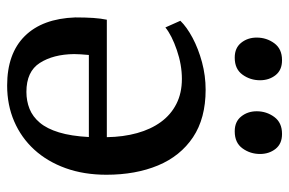

<svg xmlns="http://www.w3.org/2000/svg" viewBox="-162 -670 845 562"><g transform="rotate(90 261.0 -389.5)"><path d="M230.8 12.6Q137.3 12.6 86.1 -39Q34.9 -90.7 31.5 -186.9Q31.5 -216.9 33 -239.5Q34.6 -262 38.2 -279.2H382Q381.3 -327.4 370.1 -367.7Q359 -408 337.6 -437.4Q316.2 -466.8 284.6 -482.8Q253 -498.9 211.6 -498.9Q170 -498.9 127 -484.1Q84 -469.4 60.8 -450.6L41.3 -494.4Q59.2 -513 91.1 -530.1Q123.1 -547.1 162.6 -557.8Q202.2 -568.4 243.1 -568.4Q327 -568.4 382.3 -531.4Q437.5 -494.4 464.8 -428.9Q492 -363.4 492 -278Q492 -212.1 472.7 -158.5Q453.4 -105 418.5 -66.8Q383.5 -28.6 335.7 -8Q287.9 12.6 230.8 12.6ZM249.4 -43.8Q276.2 -43.8 299.2 -53Q322.1 -62.2 339.7 -83.1Q357.3 -104 368 -139.2Q378.8 -174.4 381.6 -226.6H141.4Q140.2 -216.1 139.5 -202.6Q138.8 -189.2 138.8 -183.3Q139.5 -122.5 164.7 -83.1Q189.8 -43.8 249.4 -43.8ZM148.7 -653.6Q120.7 -653.6 105.6 -672.6Q90.5 -691.5 90.5 -717.9Q90.5 -746.7 107.1 -769.4Q123.8 -792 156.2 -792H157.2Q185.6 -792 200.5 -773.1Q215.4 -754.1 215.4 -727.7Q215.4 -698.9 199 -676.3Q182.6 -653.6 149.7 -653.6ZM364.4 -653.6Q336.5 -653.6 321.4 -672.6Q306.2 -691.5 306.2 -717.9Q306.2 -746.7 322.9 -769.4Q339.6 -792 372 -792H373Q401.3 -792 416.3 -773.1Q431.2 -754.1 431.2 -727.7Q431.2 -698.9 414.8 -676.3Q398.4 -653.6 365.4 -653.6Z"/></g></svg>

Font: Merriweather Light
Style: Regular
Weight: 300
Designer: Eben Sorkin
Foundry: Eben Sorkin
Version: Version 2.100